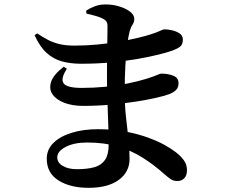

<svg xmlns="http://www.w3.org/2000/svg" viewBox="-20 -816 1040 887"><path d="M379.4 -753.2Q403.4 -747.9 420.3 -742.9Q437.2 -737.8 453.2 -730.9Q465.9 -724.7 471.2 -717.2Q476.6 -709.6 476.6 -694.6Q476.6 -683.3 476.3 -658.1Q476 -632.8 475.4 -599.5Q474.7 -566.2 474.5 -530.7Q474.2 -495.2 474.2 -462.7Q474.2 -407.3 476.3 -349.5Q478.5 -291.7 480.2 -239.1Q482 -186.6 482 -147.6Q482 -102.5 465.6 -77.9Q449.1 -53.2 416.9 -43.8Q384.7 -34.4 334.9 -34.4Q295.5 -34.4 270 -49.4Q244.5 -64.4 244.5 -89.2Q244.5 -116.9 283.2 -137.2Q321.9 -157.6 383.3 -157.6Q462.2 -157.6 524.7 -139Q587.2 -120.5 639.6 -87.2Q692 -54 739.5 -11.4Q757.3 4 769.4 12.1Q781.5 20.2 799.8 20.2Q819 20.2 831.4 7.5Q843.8 -5.2 843.8 -30.5Q843.8 -56.1 828.7 -76.4Q813.6 -96.8 788.9 -115.4Q773 -127.6 742.4 -145.1Q711.7 -162.5 666.5 -179.4Q621.2 -196.2 562.5 -207.7Q503.9 -219.1 432.5 -219.1Q365.2 -219.1 311.6 -202.7Q258 -186.3 227 -155.9Q196 -125.5 196 -82.9Q196 -16.6 250.1 17.5Q304.1 51.7 389.6 51.7Q478.6 51.7 528.6 15.2Q578.6 -21.2 578.6 -82.3Q578.6 -131.2 573.2 -176.9Q567.8 -222.7 562 -275.6Q556.1 -328.4 556.1 -397.9Q556.1 -456 559 -509.4Q561.8 -562.8 567.3 -605.5Q572.8 -648.1 578.9 -671.4Q584.1 -689.9 592.2 -701.8Q600.3 -713.8 600.3 -728.3Q600.3 -747.3 580.5 -762.3Q560.8 -777.4 530.4 -786.5Q500 -795.5 468.1 -795.5Q440.9 -795.5 418.4 -787.1Q396 -778.6 377.9 -767ZM151.7 -661.9 139.8 -653.2Q163.8 -600.2 195.3 -571.7Q226.7 -543.1 266.3 -532.3Q305.9 -521.5 354.5 -521.5Q428.9 -521.5 495.6 -527.9Q562.4 -534.3 618.2 -544.2Q674.1 -554.1 714.7 -564.4Q755.3 -574.6 777.3 -582.6Q800 -591 812.4 -600.9Q824.7 -610.8 824.7 -632.5Q824.7 -651.9 809.1 -662Q793.6 -672.1 773.6 -676.3Q753.7 -680.5 739.7 -680.5Q733.6 -680.5 720.4 -673.9Q707.3 -667.3 676 -657.2Q653.9 -649.9 616.4 -641Q578.9 -632.1 531.5 -623.8Q484.1 -615.5 431 -610.4Q378 -605.3 324.6 -605.3Q283.6 -605.3 254.6 -612.3Q225.6 -619.4 201.4 -631.9Q177.2 -644.5 151.7 -661.9ZM288.8 -498.4 274.3 -507.7Q227.8 -471.8 216.5 -439Q205.3 -406.2 222.1 -381Q239 -355.9 276.4 -341.3Q313.7 -326.8 364.5 -326.8Q427.1 -326.8 489.6 -332.3Q552.1 -337.8 607.6 -346.6Q663.1 -355.3 704 -364.8Q744.9 -374.3 763.8 -381.8Q781.6 -389 793.2 -400.3Q804.8 -411.5 804.8 -431.6Q804.8 -456.8 780.4 -466.3Q756 -475.9 725.3 -475.9Q719.7 -475.9 705.9 -469.6Q692.1 -463.4 660.4 -453.2Q616.3 -439.4 567 -429.8Q517.7 -420.2 465.1 -415Q412.4 -409.9 356.5 -409.9Q315.2 -409.9 292.8 -418.1Q270.4 -426.2 268.9 -445.6Q267.4 -465 288.8 -498.4Z"/></svg>

Font: Early Summer Mincho VF
Style: Regular
Weight: 250
Designer: GuiWonder
Version: Version 1.002